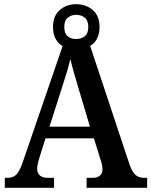

<svg xmlns="http://www.w3.org/2000/svg" viewBox="-20 -900 725 920"><path d="M3 0V-48H16Q42 -48 57.5 -62.5Q73 -77 89 -123L280 -679Q259 -691 246.5 -714Q234 -737 234 -771Q234 -824 266.5 -852Q299 -880 345 -880Q392 -880 424.5 -852Q457 -824 457 -771Q457 -738 445 -715Q433 -692 412 -680L601 -111Q614 -74 630 -61Q646 -48 670 -48H685V0H395V-48H427Q445 -48 458 -58Q471 -68 471 -89Q471 -99 468.5 -111.5Q466 -124 462 -134L430 -237H198L169 -145Q165 -133 161.5 -117.5Q158 -102 158 -90Q158 -70 171.5 -59Q185 -48 206 -48H239V0ZM345 -713Q369 -713 386 -726Q403 -739 403 -771Q403 -802 386 -815.5Q369 -829 345 -829Q322 -829 305 -815.5Q288 -802 288 -771Q288 -740 304 -726.5Q320 -713 345 -713ZM217 -293H411L360 -464Q348 -503 336.5 -543.5Q325 -584 317 -617Q310 -586 298 -547Q286 -508 274 -471Z"/></svg>

Font: Noto Serif Thai SemiCondensed SemiBold
Style: Regular
Weight: 600
Width: 4
Designer: Monotype Design Team
Foundry: Monotype Imaging Inc.
Version: Version 2.002; ttfautohint (v1.8.4.7-5d5b)